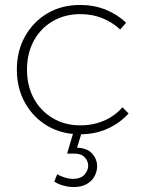

<svg xmlns="http://www.w3.org/2000/svg" viewBox="-20 -541 599 775"><path d="M465 -422Q434 -451 393.5 -467.5Q353 -484 304 -484Q242 -484 193 -455.5Q144 -427 116.5 -376.5Q89 -326 89 -260Q89 -194 116.5 -143.5Q144 -93 193 -64Q242 -35 304 -35Q356 -35 400 -54Q444 -73 474 -108L499 -83Q464 -44 414 -21.5Q364 1 303 1Q229 1 172 -32.5Q115 -66 81.5 -125Q48 -184 48 -260Q48 -336 81.5 -395Q115 -454 172 -487.5Q229 -521 303 -521Q359 -521 406.5 -502Q454 -483 489 -449ZM276 -6 308 0 291 55Q333 57 352.5 79.5Q372 102 372 130Q372 152 361 171.5Q350 191 329 202.5Q308 214 277 214Q257 214 235.5 208Q214 202 199 192L211 162Q223 170 241 175.5Q259 181 274 181Q306 181 321 164Q336 147 336 128Q336 109 322 94Q308 79 280 79Q273 79 264 79Q255 79 251 79Z"/></svg>

Font: Alexandria ExtraLight
Style: Regular
Weight: 250
Designer: Mohamed Gaber
Foundry: Kief Type Foundry
Version: Version 5.100